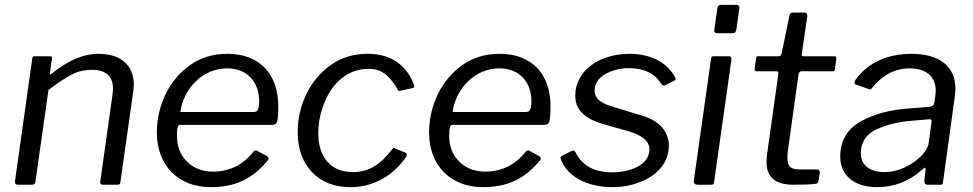

<svg xmlns="http://www.w3.org/2000/svg" viewBox="-20 -762 4014 792"><path d="M110 0C121 0 125 -3 126 -12L180 -391C219 -421 252 -442 277 -455C302 -468 329 -474 358 -474C417 -474 446 -448 446 -396C446 -390 445 -382 444 -371L394 -16C394 -14 393 -12 393 -11C393 -4 397 0 404 0H462C473 0 476 -2 477 -13L530 -387C531 -399 532 -408 532 -413C532 -490 480 -540 388 -540C321 -540 262 -512 194 -459C191 -456 189 -455 188 -455C187 -455 186 -456 186 -458V-462L194 -519C194 -521 195 -522 195 -523C195 -528 192 -530 186 -530H123C116 -530 114 -528 113 -520L42 -16C42 -15 42 -13 42 -12C42 -4 45 0 53 0Z M849 10C948 10 1020 -22 1085 -101C1087 -104 1088 -106 1088 -108C1088 -112 1085 -115 1081 -118L1043 -139C1040 -141 1038 -142 1035 -142C1032 -142 1030 -141 1027 -138C983 -82 927 -54 858 -54C815 -54 779 -68 752 -95C724 -122 710 -157 710 -202C710 -235 713 -247 724 -247H1103C1115 -247 1122 -253 1124 -264C1127 -282 1128 -301 1128 -322C1128 -459 1049 -540 918 -540C860 -540 809 -525 765 -494C677 -433 627 -326 627 -215C627 -80 715 10 849 10ZM724 -300C736 -392 812 -480 917 -480C998 -480 1049 -425 1049 -345C1049 -310 1042 -300 1027 -300Z M1497 -540C1439 -540 1388 -525 1345 -494C1257 -433 1208 -326 1208 -217C1208 -148 1228 -93 1267 -52C1306 -11 1359 10 1426 10C1525 10 1605 -41 1656 -116C1657 -119 1658 -121 1658 -123C1658 -126 1658 -130 1651 -133L1611 -149C1604 -153 1603 -153 1599 -148C1550 -83 1501 -52 1436 -52C1347 -52 1293 -111 1293 -211C1293 -254 1301 -297 1318 -338C1350 -420 1415 -478 1500 -478C1551 -478 1582 -455 1617 -399C1620 -392 1622 -387 1626 -387H1628L1683 -399C1687 -400 1689 -403 1689 -406C1689 -408 1689 -410 1688 -411C1659 -490 1597 -540 1497 -540Z M1972 10C2071 10 2143 -22 2208 -101C2210 -104 2211 -106 2211 -108C2211 -112 2208 -115 2204 -118L2166 -139C2163 -141 2161 -142 2158 -142C2155 -142 2153 -141 2150 -138C2106 -82 2050 -54 1981 -54C1938 -54 1902 -68 1875 -95C1847 -122 1833 -157 1833 -202C1833 -235 1836 -247 1847 -247H2226C2238 -247 2245 -253 2247 -264C2250 -282 2251 -301 2251 -322C2251 -459 2172 -540 2041 -540C1983 -540 1932 -525 1888 -494C1800 -433 1750 -326 1750 -215C1750 -80 1838 10 1972 10ZM1847 -300C1859 -392 1935 -480 2040 -480C2121 -480 2172 -425 2172 -345C2172 -310 2165 -300 2150 -300Z M2506 10C2544 10 2581 4 2617 -10C2688 -36 2739 -89 2739 -161C2739 -218 2701 -265 2625 -286L2504 -323C2451 -339 2433 -360 2433 -388C2433 -417 2448 -440 2478 -457C2507 -473 2539 -481 2574 -481C2638 -481 2683 -457 2707 -417C2710 -412 2714 -409 2718 -409C2720 -409 2722 -409 2723 -410L2761 -429C2765 -431 2767 -434 2767 -437C2767 -438 2766 -440 2765 -443C2733 -503 2666 -540 2577 -540C2458 -540 2353 -475 2353 -367C2353 -311 2388 -273 2472 -249L2571 -221C2630 -204 2659 -179 2659 -146C2659 -76 2568 -51 2506 -51C2431 -51 2381 -79 2354 -134C2351 -139 2348 -141 2344 -141C2343 -141 2341 -140 2337 -139L2298 -119C2294 -117 2292 -114 2292 -111C2292 -110 2293 -108 2294 -104C2319 -36 2399 10 2506 10Z M3029 -724C3030 -726 3030 -728 3030 -730C3030 -735 3027 -742 3019 -742H2954C2945 -742 2940 -737 2939 -727L2927 -644C2926 -641 2926 -639 2926 -637C2926 -629 2930 -625 2938 -625H2999C3012 -625 3015 -629 3018 -642ZM2997 -515C2997 -516 2997 -518 2997 -519C2997 -526 2994 -530 2987 -530H2924C2916 -530 2914 -528 2913 -519L2842 -17C2842 -16 2842 -15 2842 -14C2842 -5 2847 0 2857 0H2908C2923 0 2925 -1 2926 -14Z M3252 0C3295 0 3327 -1 3346 -4C3352 -5 3355 -9 3356 -16L3362 -50C3362 -57 3358 -63 3351 -63H3282C3243 -63 3228 -73 3228 -112C3228 -123 3229 -133 3230 -140L3274 -456C3276 -464 3280 -468 3286 -468H3413C3421 -468 3421 -469 3424 -476L3430 -521C3430 -522 3430 -523 3430 -523C3430 -528 3427 -530 3419 -530H3294C3289 -530 3287 -532 3287 -536V-538L3310 -694C3310 -695 3310 -696 3310 -697C3310 -706 3307 -710 3301 -710H3250C3243 -710 3239 -707 3237 -700L3204 -541C3203 -536 3198 -530 3193 -530H3108C3101 -530 3100 -528 3099 -523L3093 -480C3093 -479 3093 -478 3093 -477C3093 -471 3095 -468 3100 -468H3182C3188 -468 3191 -466 3191 -461V-459L3144 -125C3143 -117 3142 -106 3142 -92C3142 -31 3179 0 3252 0Z M3784 -62C3789 -67 3793 -70 3795 -70C3797 -70 3798 -68 3798 -64L3793 -16C3793 -5 3797 0 3806 0H3856C3867 0 3869 -1 3870 -12L3919 -367C3920 -380 3921 -390 3921 -397C3921 -486 3858 -540 3739 -540C3638 -540 3558 -501 3509 -433C3506 -428 3505 -424 3505 -421C3505 -417 3507 -414 3511 -413L3562 -395C3565 -394 3567 -393 3569 -393C3570 -393 3572 -393 3576 -398C3620 -453 3672 -480 3733 -480C3800 -480 3840 -446 3840 -387C3840 -383 3839 -376 3838 -365L3834 -338C3833 -329 3825 -322 3813 -321L3734 -315C3654 -310 3586 -292 3530 -261C3474 -229 3446 -181 3446 -116C3446 -39 3503 10 3598 10C3668 10 3730 -14 3784 -62ZM3811 -173C3806 -124 3717 -52 3629 -52C3568 -52 3531 -81 3531 -128C3531 -175 3552 -208 3595 -228C3638 -248 3687 -260 3743 -264L3812 -270C3813 -270 3814 -270 3814 -270C3820 -270 3823 -268 3823 -263Z"/></svg>

Font: Libre Franklin
Style: Italic
Weight: 400
Italic angle: -8°
Designer: Pablo Impallari, Rodrigo Fuenzalida
Foundry: Impallari Type
Version: Version 1.002; ttfautohint (v1.5)